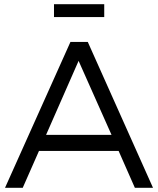

<svg xmlns="http://www.w3.org/2000/svg" viewBox="-20 -901 758 921"><path d="M4 0 318 -700H401L714 0H627L549 -177H167L89 0ZM201 -254H515L357 -609ZM239 -819V-881H480V-819Z"/></svg>

Font: Trueno
Style: Lt
Weight: 300
Designer: Julieta Ulanovsky
Foundry: Julieta Ulanovsky
Version: Version 3.001b